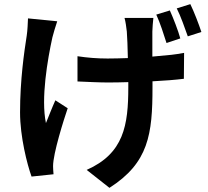

<svg xmlns="http://www.w3.org/2000/svg" viewBox="-20 -816 996 919"><path d="M843 -632.1C833.1 -669 810 -728 793 -766L728 -746.1C746.1 -707 763.8 -652 777 -610.1ZM114 -728C112.9 -703.8 111.9 -671.9 108 -646C95.9 -568.9 76 -432.9 76 -278.1C76 -161.2 110.1 -28.8 131 29.1L236.2 18.1C235.1 5 234 -11 234 -21C234 -81 284.8 -241.8 304 -297.9L245 -335.9C229 -300.8 212 -256 199.9 -226.9C175.1 -343.8 207.7 -532 230.8 -637.1C235.8 -657 245.7 -690 253.9 -714.1ZM576 -730.1C581 -713.1 584.9 -684.3 587 -665.1C589.1 -639.2 590.9 -589.8 592 -538C557.9 -536.9 525.9 -535.9 495 -535.9C443.9 -535.9 397.7 -539.8 350.9 -546.9V-426.1C398.8 -424 456.3 -421.2 497.2 -421.2C529.1 -421.2 561.1 -421.9 594.1 -422.9V-399.1C594.1 -216.3 572.8 -81.7 394.9 -2.8L503.9 83.1C691.8 -36.9 709.9 -174 709.9 -398.1V-426.8C767.8 -429.7 820 -433.9 860.1 -438.9L861.2 -562.9C820.3 -554.7 767 -550.1 709.2 -545.1V-665.1C710.2 -686.1 711.3 -707 714.1 -730.1ZM826 -775.9C845.2 -737.9 864 -683.9 878.9 -642L943.9 -663C931.8 -699.9 909.1 -759.2 891 -796.2Z"/></svg>

Font: Karasuma Gothic
Style: Bold
Weight: 700
Designer: Rasmus Andersson / Ryoko Nishizuka
Foundry: Genbu
Version: Version 1.00